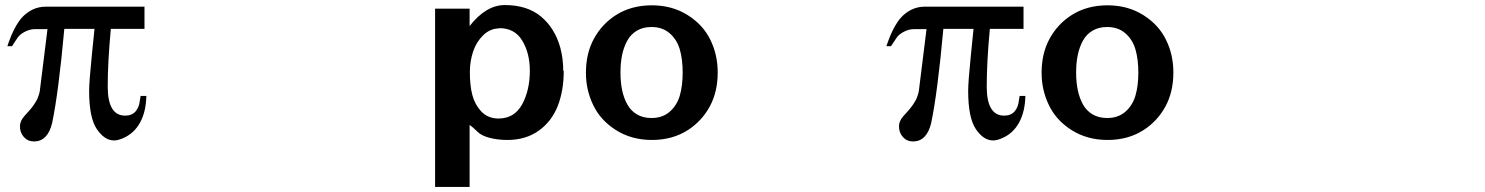

<svg xmlns="http://www.w3.org/2000/svg" viewBox="-20 -534 5818 752"><path d="M115.2 20H112.8Q88.9 20 73.5 2.7Q58.1 -14.6 58.1 -39.1Q58.1 -60.5 76.2 -80.1Q77.6 -81.5 84.7 -89.6Q91.8 -97.7 94.5 -100.6Q97.2 -103.5 103.5 -111.3Q109.9 -119.1 112.8 -123.8Q115.7 -128.4 120.6 -136.2Q125.5 -144 127.9 -150.4Q130.4 -156.7 132.8 -164.6Q135.3 -172.4 136.2 -180.2L166 -419.9H117.2Q97.2 -419.9 77.4 -409.7Q57.6 -399.4 48.8 -386.2L26.9 -353H8.8L15.1 -371.1Q31.7 -417.5 53.2 -449Q74.7 -480.5 108.9 -497.1Q132.8 -507.8 157.2 -507.8H545.9V-420.9H414.1Q401.9 -291 401.9 -194.8Q401.9 -81.1 470.2 -81.1Q496.6 -81.1 511 -97.7Q525.4 -114.3 527.8 -141.1Q530.3 -155.8 530.8 -158.2H553.2Q551.8 -96.2 528.6 -54Q505.4 -11.7 462.9 6.8Q441.9 16.1 426.8 16.1Q389.2 16.1 358.9 -28.8Q329.1 -73.2 329.1 -178.2Q329.1 -213.9 339.8 -318.8L350.1 -420.9H231.9Q209 -169.4 184.1 -51.8Q167 18.6 115.2 20Z M2186 -256.8H2188Q2188 -178.2 2164.1 -117.9Q2140.1 -57.6 2089.4 -21.7Q2038.6 14.2 1967.3 14.2Q1929.7 14.2 1897.7 5.9Q1865.7 -2.4 1850.1 -18.1Q1833.5 -34.7 1819.3 -44.9V198.2H1684.1V-500H1819.3V-432.1Q1883.8 -514.2 1957 -514.2Q2044.9 -514.2 2098.9 -469.2Q2152.8 -424.3 2174.3 -348.1Q2186 -304.7 2186 -256.8ZM1935.1 -423.8 1937 -422.9Q1900.4 -422.9 1873 -396.5Q1845.7 -370.1 1833 -332Q1820.3 -293.9 1820.3 -252Q1820.3 -197.8 1830.1 -161.4Q1839.8 -125 1864.3 -98.1Q1891.1 -69.8 1932.1 -69.8Q1995.1 -69.8 2025.4 -126Q2055.2 -181.2 2055.2 -256.8Q2055.2 -325.7 2025.4 -375Q1996.1 -423.8 1935.1 -423.8Z M2791 -250Q2791 -174.3 2760 -117.2Q2729 -60.1 2674.8 -24.9Q2614.3 14.2 2533.2 14.2Q2453.6 14.2 2392.6 -24.4Q2331.5 -63 2303.2 -123Q2274.9 -181.2 2274.9 -249Q2274.9 -324.7 2305.9 -381.8Q2336.9 -439 2391.1 -474.1Q2451.7 -513.2 2533.2 -513.2Q2612.8 -513.2 2673.8 -474.6Q2734.9 -436 2763.2 -376Q2791 -318.8 2791 -250ZM2531.7 -71.8Q2574.7 -71.8 2603 -96.4Q2631.3 -121.1 2642.6 -159.7Q2653.8 -198.2 2653.8 -250Q2653.8 -301.8 2642.6 -340.3Q2631.3 -378.9 2603 -403.6Q2574.7 -428.2 2531.7 -428.2Q2499 -428.2 2475.1 -414.3Q2451.2 -400.4 2437.3 -375.5Q2423.3 -350.6 2416.7 -319.3Q2410.2 -288.1 2410.2 -250Q2410.2 -211.9 2416.7 -180.7Q2423.3 -149.4 2437.3 -124.5Q2451.2 -99.6 2475.1 -85.7Q2499 -71.8 2531.7 -71.8Z M3558.1 20H3555.7Q3531.7 20 3516.4 2.7Q3501 -14.6 3501 -39.1Q3501 -60.5 3519 -80.1Q3520.5 -81.5 3527.6 -89.6Q3534.7 -97.7 3537.4 -100.6Q3540 -103.5 3546.4 -111.3Q3552.7 -119.1 3555.7 -123.8Q3558.6 -128.4 3563.5 -136.2Q3568.4 -144 3570.8 -150.4Q3573.2 -156.7 3575.7 -164.6Q3578.1 -172.4 3579.1 -180.2L3608.9 -419.9H3560.1Q3540 -419.9 3520.3 -409.7Q3500.5 -399.4 3491.7 -386.2L3469.7 -353H3451.7L3458 -371.1Q3474.6 -417.5 3496.1 -449Q3517.6 -480.5 3551.8 -497.1Q3575.7 -507.8 3600.1 -507.8H3988.8V-420.9H3856.9Q3844.7 -291 3844.7 -194.8Q3844.7 -81.1 3913.1 -81.1Q3939.5 -81.1 3953.9 -97.7Q3968.3 -114.3 3970.7 -141.1Q3973.1 -155.8 3973.6 -158.2H3996.1Q3994.6 -96.2 3971.4 -54Q3948.2 -11.7 3905.8 6.8Q3884.8 16.1 3869.6 16.1Q3832 16.1 3801.8 -28.8Q3772 -73.2 3772 -178.2Q3772 -213.9 3782.7 -318.8L3793 -420.9H3674.8Q3651.9 -169.4 3627 -51.8Q3609.9 18.6 3558.1 20Z M4575.7 -250Q4575.7 -174.3 4544.7 -117.2Q4513.7 -60.1 4459.5 -24.9Q4398.9 14.2 4317.9 14.2Q4238.3 14.2 4177.2 -24.4Q4116.2 -63 4087.9 -123Q4059.6 -181.2 4059.6 -249Q4059.6 -324.7 4090.6 -381.8Q4121.6 -439 4175.8 -474.1Q4236.3 -513.2 4317.9 -513.2Q4397.5 -513.2 4458.5 -474.6Q4519.5 -436 4547.9 -376Q4575.7 -318.8 4575.7 -250ZM4316.4 -71.8Q4359.4 -71.8 4387.7 -96.4Q4416 -121.1 4427.2 -159.7Q4438.5 -198.2 4438.5 -250Q4438.5 -301.8 4427.2 -340.3Q4416 -378.9 4387.7 -403.6Q4359.4 -428.2 4316.4 -428.2Q4283.7 -428.2 4259.8 -414.3Q4235.8 -400.4 4221.9 -375.5Q4208 -350.6 4201.4 -319.3Q4194.8 -288.1 4194.8 -250Q4194.8 -211.9 4201.4 -180.7Q4208 -149.4 4221.9 -124.5Q4235.8 -99.6 4259.8 -85.7Q4283.7 -71.8 4316.4 -71.8Z"/></svg>

Font: Perun
Style: Bold
Weight: 700
Foundry: Copyright (c) Stefan Peev, Context Ltd, 2016
Version: Version 1.0000